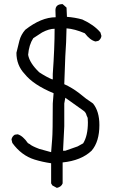

<svg xmlns="http://www.w3.org/2000/svg" viewBox="-20 -809 566 935"><path d="M257 106 235 94 229 84V-14Q187 -20 148 -32Q84 -52 40 -113L36 -130Q39 -145 52 -153L66 -155Q91 -148 116 -112L125 -107Q134 -98 171 -84L229 -68Q231 -100 234 -131.5Q237 -163 237 -305L241 -355Q142 -396 100 -449Q60 -491 60 -552Q67 -582 74.5 -611Q82 -640 103 -664Q181 -725 251 -725L250 -759Q250 -789 285 -789L304 -772L306 -727Q346 -724 381 -714Q438 -688 469 -651L474 -634Q472 -619 459 -610L445 -607Q419 -613 393 -647Q344 -668 304 -671Q303 -604 298 -535L293 -399Q331 -382 366 -355Q399 -327 433 -305Q464 -267 464 -200Q464 -119 426 -75Q375 -27 285 -18V84Q279 101 257 106ZM235 -422 237 -424V-449Q246 -576 246 -669Q219 -669 185 -651Q164 -638 142 -623Q121 -591 117 -542Q124 -502 171 -457Q206 -434 235 -422ZM298 -75 358 -96 385 -111Q408 -148 408 -213L407 -235Q404 -240 402 -246Q398 -263 385 -271L298 -333L293 -305V-194L287 -75Z"/></svg>

Font: Yozai
Style: Regular
Weight: 400
Designer: LXGW / Y.OzVox
Foundry: LXGW / Y.OzVox
Version: Version 0.861;October 22, 2024